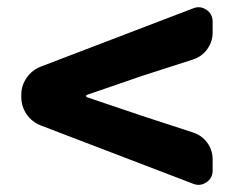

<svg xmlns="http://www.w3.org/2000/svg" viewBox="-20 -646 648 533"><path d="M570.3 -172.9Q570.3 -151.4 552.7 -139.6Q542 -132.8 531.2 -132.8Q523.4 -132.8 516.6 -135.7L92.8 -297.9Q68.4 -307.6 53.7 -329.1Q39.1 -350.6 39.1 -377V-382.8Q39.1 -408.2 53.7 -429.7Q68.4 -451.2 92.8 -460.9L516.6 -623Q523.4 -626 531.2 -626Q542 -626 552.7 -619.1Q570.3 -607.4 570.3 -585.9V-555.7Q570.3 -530.3 555.2 -509.3Q540 -488.3 514.6 -480.5L375 -435.5L221.7 -382.8Q218.8 -381.8 218.8 -379.4Q218.8 -377 221.7 -376L375 -324.2L515.6 -278.3Q540 -270.5 555.2 -250Q570.3 -229.5 570.3 -203.1Z"/></svg>

Font: Gen Jyuu Gothic Heavy
Style: Bold
Weight: 900
Designer: [Source Han Sans]
Ryoko NISHIZUKA  (kana & ideographs); Paul D. Hunt (Latin, Greek & Cyrillic); Wenlong ZHANG  (bopomofo
Version: Version 1.002.20150607